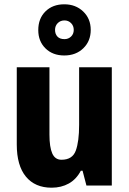

<svg xmlns="http://www.w3.org/2000/svg" viewBox="-20 -863 599 893"><path d="M500 -550V0H382L364 -69H356Q335 -29 300 -9.5Q265 10 220 10Q143 10 100.5 -41.5Q58 -93 58 -191V-550H210V-237Q210 -179 223 -149.5Q236 -120 266 -120Q317 -120 332.5 -162.5Q348 -205 348 -282V-550ZM279 -605Q225 -605 191.5 -638Q158 -671 158 -723Q158 -777 191.5 -810Q225 -843 279 -843Q332 -843 367 -809.5Q402 -776 402 -724Q402 -672 367.5 -638.5Q333 -605 279 -605ZM280 -681Q298 -681 310.5 -693Q323 -705 323 -724Q323 -743 310.5 -755.5Q298 -768 280 -768Q261 -768 248.5 -755.5Q236 -743 236 -724Q236 -705 247 -693Q258 -681 280 -681Z"/></svg>

Font: Noto Sans Ethiopic Condensed ExtraBold
Style: Regular
Weight: 800
Width: 3
Designer: Monotype Design Team
Foundry: Monotype Imaging Inc.
Version: Version 2.102; ttfautohint (v1.8.4.7-5d5b)